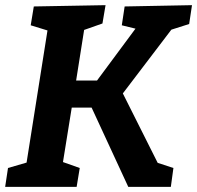

<svg xmlns="http://www.w3.org/2000/svg" viewBox="-21 -724 764 744"><path d="M712 -631 643 -609 455 -362 590 -93 651 -73 641 0H476L334 -307H257L223 -96L288 -73L276 0H-1L10 -73L82 -94L163 -606L98 -626L110 -699L388 -704L376 -633L305 -608L274 -412H355L504 -613L451 -626L462 -699L723 -704Z"/></svg>

Font: Bitter Pro
Style: Bold Italic
Weight: 700
Italic angle: -9°
Designer: Sol Matas, and Bitter project Authors
Foundry: Sol Matas
Version: Version 1.010